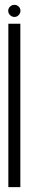

<svg xmlns="http://www.w3.org/2000/svg" viewBox="-20 -773 122 793"><path d="M14.5 0H64V-675H14.5ZM39.5 -703Q50 -703 57.2 -710.8Q64.5 -718.5 64.5 -728.5Q64.5 -738.5 57.2 -745.8Q50 -753 39.5 -753Q29 -753 21.5 -745.8Q14 -738.5 14 -728.5Q14 -717.5 22 -710.2Q30 -703 39.5 -703Z"/></svg>

Font: Anybody UltraCondensed Light
Style: Regular
Weight: 300
Width: 1
Version: Version 1.113;gftools[0.9.25]